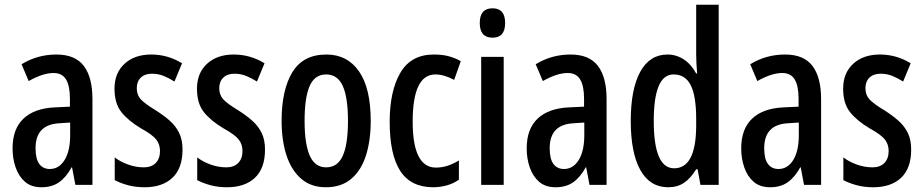

<svg xmlns="http://www.w3.org/2000/svg" viewBox="-20 -846 3894 810"><path d="M218 -616Q297 -616 333.5 -568Q370 -520 370 -428V-66H298L284 -140H282Q259 -98 229 -77Q199 -56 155 -56Q112 -56 85.5 -79Q59 -102 46 -139.5Q33 -177 33 -220Q33 -302 79 -345.5Q125 -389 211 -393L275 -396V-429Q275 -484 258.5 -511Q242 -538 206 -538Q161 -538 101 -504L71 -575Q138 -616 218 -616ZM231 -326Q130 -321 130 -221Q130 -175 146 -154Q162 -133 190 -133Q229 -133 252.5 -171Q276 -209 276 -276V-329Z M750 -215Q750 -136 707.5 -96Q665 -56 590 -56Q552 -56 520.5 -64.5Q489 -73 464 -86V-182Q487 -164 520 -152Q553 -140 587 -140Q619 -140 637 -158.5Q655 -177 655 -209Q655 -237 639 -257.5Q623 -278 574 -305Q522 -336 492.5 -372.5Q463 -409 463 -472Q463 -538 505.5 -577Q548 -616 618 -616Q688 -616 748 -579L716 -502Q694 -516 671 -525.5Q648 -535 621 -535Q591 -535 574 -518.5Q557 -502 557 -474Q557 -446 573.5 -427.5Q590 -409 638 -380Q671 -359 696 -337Q721 -315 735.5 -286Q750 -257 750 -215Z M1098 -215Q1098 -136 1055.5 -96Q1013 -56 938 -56Q900 -56 868.5 -64.5Q837 -73 812 -86V-182Q835 -164 868 -152Q901 -140 935 -140Q967 -140 985 -158.5Q1003 -177 1003 -209Q1003 -237 987 -257.5Q971 -278 922 -305Q870 -336 840.5 -372.5Q811 -409 811 -472Q811 -538 853.5 -577Q896 -616 966 -616Q1036 -616 1096 -579L1064 -502Q1042 -516 1019 -525.5Q996 -535 969 -535Q939 -535 922 -518.5Q905 -502 905 -474Q905 -446 921.5 -427.5Q938 -409 986 -380Q1019 -359 1044 -337Q1069 -315 1083.5 -286Q1098 -257 1098 -215Z M1544 -336Q1544 -255 1524.5 -192Q1505 -129 1463 -92.5Q1421 -56 1355 -56Q1292 -56 1250.5 -92Q1209 -128 1188.5 -191Q1168 -254 1168 -336Q1168 -467 1213.5 -541.5Q1259 -616 1357 -616Q1445 -616 1494.5 -545Q1544 -474 1544 -336ZM1265 -336Q1265 -238 1287 -189Q1309 -140 1356 -140Q1404 -140 1426 -188.5Q1448 -237 1448 -336Q1448 -435 1426 -483.5Q1404 -532 1356 -532Q1308 -532 1286.5 -483.5Q1265 -435 1265 -336Z M1808 -56Q1713 -56 1668.5 -125Q1624 -194 1624 -332Q1624 -462 1669 -539Q1714 -616 1810 -616Q1847 -616 1874 -608.5Q1901 -601 1924 -588L1896 -509Q1853 -532 1817 -532Q1721 -532 1721 -333Q1721 -139 1819 -139Q1844 -139 1867.5 -146.5Q1891 -154 1916 -169V-88Q1892 -71 1863.5 -63.5Q1835 -56 1808 -56Z M2058 -811Q2111 -811 2111 -749Q2111 -687 2058 -687Q2004 -687 2004 -749Q2004 -811 2058 -811ZM2105 -606V-66H2010V-606Z M2387 -616Q2466 -616 2502.5 -568Q2539 -520 2539 -428V-66H2467L2453 -140H2451Q2428 -98 2398 -77Q2368 -56 2324 -56Q2281 -56 2254.5 -79Q2228 -102 2215 -139.5Q2202 -177 2202 -220Q2202 -302 2248 -345.5Q2294 -389 2380 -393L2444 -396V-429Q2444 -484 2427.5 -511Q2411 -538 2375 -538Q2330 -538 2270 -504L2240 -575Q2307 -616 2387 -616ZM2400 -326Q2299 -321 2299 -221Q2299 -175 2315 -154Q2331 -133 2359 -133Q2398 -133 2421.5 -171Q2445 -209 2445 -276V-329Z M2799 -56Q2722 -56 2681.5 -128.5Q2641 -201 2641 -336Q2641 -470 2681 -543Q2721 -616 2796 -616Q2833 -616 2864.5 -595.5Q2896 -575 2917 -536H2921Q2919 -561 2918 -580Q2917 -599 2917 -616V-826H3012V-66H2935L2923 -132H2917Q2894 -94 2866 -75Q2838 -56 2799 -56ZM2824 -136Q2916 -136 2917 -314V-344Q2917 -441 2894 -486.5Q2871 -532 2822 -532Q2779 -532 2758.5 -482Q2738 -432 2738 -336Q2738 -136 2824 -136Z M3292 -616Q3371 -616 3407.5 -568Q3444 -520 3444 -428V-66H3372L3358 -140H3356Q3333 -98 3303 -77Q3273 -56 3229 -56Q3186 -56 3159.5 -79Q3133 -102 3120 -139.5Q3107 -177 3107 -220Q3107 -302 3153 -345.5Q3199 -389 3285 -393L3349 -396V-429Q3349 -484 3332.5 -511Q3316 -538 3280 -538Q3235 -538 3175 -504L3145 -575Q3212 -616 3292 -616ZM3305 -326Q3204 -321 3204 -221Q3204 -175 3220 -154Q3236 -133 3264 -133Q3303 -133 3326.5 -171Q3350 -209 3350 -276V-329Z M3824 -215Q3824 -136 3781.5 -96Q3739 -56 3664 -56Q3626 -56 3594.5 -64.5Q3563 -73 3538 -86V-182Q3561 -164 3594 -152Q3627 -140 3661 -140Q3693 -140 3711 -158.5Q3729 -177 3729 -209Q3729 -237 3713 -257.5Q3697 -278 3648 -305Q3596 -336 3566.5 -372.5Q3537 -409 3537 -472Q3537 -538 3579.5 -577Q3622 -616 3692 -616Q3762 -616 3822 -579L3790 -502Q3768 -516 3745 -525.5Q3722 -535 3695 -535Q3665 -535 3648 -518.5Q3631 -502 3631 -474Q3631 -446 3647.5 -427.5Q3664 -409 3712 -380Q3745 -359 3770 -337Q3795 -315 3809.5 -286Q3824 -257 3824 -215Z"/></svg>

Font: Noto Sans Malayalam UI ExtraCondensed Medium
Style: Regular
Weight: 500
Width: 2
Designer: Jelle Bosma - Monotype Design Team
Foundry: Monotype Imaging Inc.
Version: Version 2.104; ttfautohint (v1.8.4.7-5d5b)